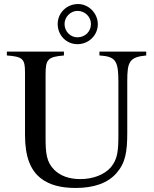

<svg xmlns="http://www.w3.org/2000/svg" viewBox="-20 -918 762 952"><path d="M705 -662H473V-643C554 -638 567 -616 567 -513V-250C567 -169 563 -129 530 -89C498 -52 442 -30 378 -30C321 -30 279 -47 250 -75C210 -114 206 -159 206 -237V-549C206 -624 217 -636 297 -643V-662H14V-643C93 -637 104 -626 104 -559V-249C104 -143 130 -73 185 -32C226 -1 282 14 355 14C447 14 515 -11 557 -59C602 -110 611 -164 611 -261V-516C611 -611 621 -635 705 -643ZM431 -799C431 -762 402 -733 364 -733C329 -733 300 -762 300 -799C300 -834 330 -864 364 -864C401 -864 431 -835 431 -799ZM465 -798C465 -852 420 -898 367 -898C311 -898 266 -854 266 -799C266 -743 309 -699 364 -699C420 -699 465 -743 465 -798Z"/></svg>

Font: XITS
Style: Regular
Weight: 400
Designer: MicroPress Inc., with final additions and corrections provided by Coen Hoffman, Elsevier (retired)
Version: Version 1.302